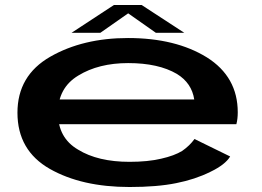

<svg xmlns="http://www.w3.org/2000/svg" viewBox="-20 -744 1052 770"><path d="M499.5 6V-95Q372.5 -95 293 -144Q212.5 -191 212.5 -291Q212.5 -392 294 -441Q375.5 -491 494 -491Q615.5 -491 689.5 -447.5Q749 -411 759 -345H196V-246H928Q933.5 -267 933.5 -293.5Q933.5 -436 809.5 -514Q684 -591.5 493.5 -591.5Q312.5 -591.5 181.5 -516.5Q50 -441 50 -292Q50 -140.5 180 -66.5Q308 6 499.5 6ZM499.5 -95V6Q610.5 6 686.5 -9.5Q762.5 -24.5 823 -54.5Q883.5 -83.5 903 -116.5L760 -186.5Q741 -160 711 -139Q679.5 -119.5 626 -107.5Q573 -95 499.5 -95ZM267 -612.5H382.5L494 -690.5L605 -612.5H719L548 -724H437Z"/></svg>

Font: Anybody ExtraExpanded SemiBold
Style: Regular
Weight: 600
Width: 8
Version: Version 1.113;gftools[0.9.25]